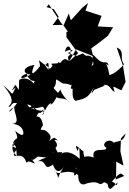

<svg xmlns="http://www.w3.org/2000/svg" viewBox="-51 -1214 867 1295"><path d="M732 -25 733 -124 782 -97 761 -194 765 -281 796 -314C783 -249 731 -265 717 -251C683 -290 624 -239 666 -218C672 -183 558 -234 582 -149C609 -140 528 -183 503 -141C538 -149 497 -188 516 -188C498 -201 436 -268 473 -195C482 -221 485 -243 487 -143C465 -161 410 -210 356 -174C399 -200 322 -182 273 -179C286 -148 297 -230 368 -140C305 -226 319 -255 321 -214C362 -249 283 -280 340 -267C302 -296 323 -288 256 -247C310 -273 282 -309 288 -301C240 -373 206 -306 235 -366C241 -337 243 -432 195 -428C206 -463 237 -443 163 -501C151 -475 140 -501 132 -508C179 -514 208 -406 242 -476C203 -452 266 -479 236 -435C248 -505 293 -437 158 -485C242 -478 232 -519 252 -468C287 -541 310 -514 281 -503C318 -518 312 -537 361 -604C281 -520 387 -576 415 -523C315 -632 382 -629 340 -588C283 -647 328 -595 327 -680C305 -667 344 -683 335 -675C399 -630 358 -665 432 -639C409 -586 466 -645 519 -595C515 -650 448 -630 435 -672C456 -614 472 -626 434 -671C447 -594 426 -561 457 -534C542 -550 548 -568 583 -625C560 -577 562 -573 585 -608C674 -645 658 -633 644 -641C694 -649 694 -604 722 -594C709 -647 704 -631 768 -605L796 -662L778 -773L787 -745L736 -894C797 -868 751 -826 785 -781C820 -825 747 -720 687 -708C671 -802 646 -790 683 -772C662 -824 656 -753 580 -844C559 -825 596 -771 567 -772C605 -852 512 -852 499 -815C566 -826 532 -832 508 -854C452 -832 481 -832 406 -856C479 -883 406 -882 387 -864C399 -938 455 -886 406 -828C437 -878 433 -852 407 -830C418 -760 404 -855 359 -793C341 -783 348 -806 338 -787C252 -783 328 -785 291 -756C272 -743 315 -730 255 -777C269 -785 280 -815 276 -743C219 -815 288 -744 211 -808C227 -755 212 -753 221 -771C170 -704 149 -701 181 -776C91 -762 104 -712 157 -712C74 -662 78 -702 129 -717C162 -633 197 -694 176 -651C134 -701 82 -684 78 -672C74 -586 85 -602 52 -642C9 -575 41 -619 54 -622C20 -560 50 -575 -31 -640C8 -594 57 -531 5 -497C30 -483 17 -530 64 -518C-7 -420 2 -475 45 -490C44 -447 91 -381 30 -379C112 -375 114 -298 98 -342C103 -346 131 -262 51 -332C89 -246 39 -307 34 -225C49 -245 59 -239 62 -165C17 -150 62 -216 72 -208C9 -237 30 -232 64 -272C-7 -207 63 -151 85 -161C34 -153 110 -191 126 -117C148 -129 178 -146 166 -134C109 -146 139 -126 151 -122C156 -128 208 -88 168 -133C223 -165 175 -160 262 -151C193 -127 258 -153 204 -126C272 -140 236 -53 306 -104C318 -69 342 -32 381 -92C306 26 372 -5 312 -70C342 -11 396 -93 484 -29C491 -93 441 -64 467 -85C437 -35 446 -7 477 -58C470 34 507 38 531 24C633 -5 607 52 651 15C697 29 662 47 694 61C756 10 745 -1 736 36C702 -8 669 13 703 11C779 -77 764 -32 789 -28L728 -3ZM312 -1152 345 -1101 304 -1045 375 -1046 419 -983 440 -1005 397 -999V-963L476 -855L415 -799L462 -881L578 -835L564 -887C603 -915 641 -943 677 -973L712 -1030L608 -1036L634 -1107L526 -1142L543 -1194L503 -1161L427 -1077L413 -1123L377 -1041L359 -1062L278 -1185L263 -1166Z"/></svg>

Font: Hussar Lance
Style: ExBd
Weight: 700
Foundry: Cannot Into Space Fonts, PlusOne Fonts
Version: Version 2.270